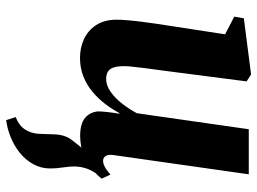

<svg xmlns="http://www.w3.org/2000/svg" viewBox="-126 -459 836 624"><g transform="rotate(90 292.0 -147.0)"><path d="M370.5 251 360.5 220Q382.5 211 393.5 199Q404.5 187 410 170.5Q415 156 415.2 137.2Q415.5 118.5 416.5 98.5Q417 60 435.2 37.2Q453.5 14.5 468.5 -5L549.5 -49Q535 -31 528 -11Q521 9 521 30.5Q521 45.5 524.2 66.5Q527.5 87.5 527.5 107.5Q527.5 137.5 513.5 163Q499.5 188.5 475 208Q453 225 426.5 236Q400 247 370.5 251ZM168 11Q135 11 107 -2Q79 -15 61.8 -41Q44.5 -67 44 -106Q44 -122.5 45.8 -143.5Q47.5 -164.5 50.5 -187.8Q53.5 -211 56.8 -234.2Q60 -257.5 63.5 -278L91.5 -460.5L34 -490.5L39.5 -521.5L222 -545L244.5 -530.5L213 -286.5Q210.5 -265.5 207.2 -242.5Q204 -219.5 201.2 -198Q198.5 -176.5 196.8 -159.5Q195 -142.5 195 -132.5Q195 -112 199 -99.2Q203 -86.5 212.2 -80.2Q221.5 -74 236.5 -74Q258 -74 278.8 -88.8Q299.5 -103.5 317.5 -126.8Q335.5 -150 348 -174L400 -537.5H546.5L484 -98Q481.5 -80 487.2 -72Q493 -64 502.5 -64Q511.5 -64 522 -69.5Q532.5 -75 547.5 -88L560.5 -59.5Q551.5 -46.5 531.5 -30Q511.5 -13.5 483.5 -1.5Q455.5 10.5 421.5 10.5Q382.5 10.5 363.5 -5.2Q344.5 -21 342 -47.5Q342 -51.5 342.5 -59.2Q343 -67 344 -76.8Q345 -86.5 346.5 -97Q348 -107.5 349.5 -116.5L347.5 -117Q335 -93.5 317.8 -70.8Q300.5 -48 278.2 -29.5Q256 -11 228.5 0Q201 11 168 11Z"/></g></svg>

Font: Merriweather 72pt ExtraBold
Style: Italic
Weight: 800
Italic angle: -7.8°
Version: Version 2.101